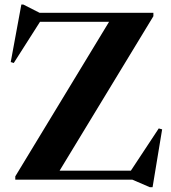

<svg xmlns="http://www.w3.org/2000/svg" viewBox="-20 -770 734 823"><path d="M637.5 -715V-700.5L235.5 -38.5H541L660.5 -219.5L675 -215.5L634 32.5H622.5L547 0H45.5V-14L447.5 -676.5H151.5L39 -500L26 -504L71.5 -750.5H80L150 -715Z"/></svg>

Font: Newsreader Display SemiBold
Style: Regular
Weight: 600
Designer: Hugues Gentile
Foundry: Production Type
Version: Version 1.001